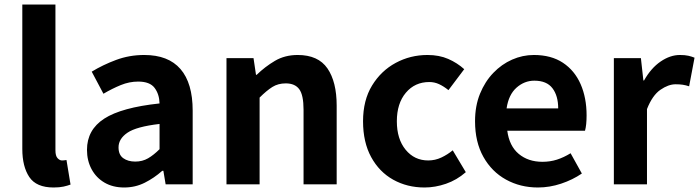

<svg xmlns="http://www.w3.org/2000/svg" viewBox="-20 -818 3102 852"><path d="M218 14Q141 14 110 -32.5Q79 -79 79 -157V-798H226V-151Q226 -126 235.5 -116Q245 -106 255 -106Q260 -106 264 -106.5Q268 -107 275 -108L293 1Q280 6 262 10Q244 14 218 14Z M531 14Q481 14 444 -7.5Q407 -29 386.5 -67Q366 -105 366 -153Q366 -242 442.5 -291.5Q519 -341 688 -359Q687 -400 666 -428Q645 -456 593 -456Q554 -456 516 -440.5Q478 -425 439 -402L387 -500Q436 -530 495 -552Q554 -574 620 -574Q727 -574 781 -511.5Q835 -449 835 -327V0H715L705 -60H700Q664 -28 622 -7Q580 14 531 14ZM580 -101Q612 -101 637 -115.5Q662 -130 688 -156V-268Q585 -256 545.5 -229Q506 -202 506 -164Q506 -131 527 -116Q548 -101 580 -101Z M985 0V-560H1105L1116 -486H1119Q1156 -522 1200 -548Q1244 -574 1301 -574Q1392 -574 1433 -514.5Q1474 -455 1474 -349V0H1327V-331Q1327 -396 1308 -422Q1289 -448 1248 -448Q1214 -448 1188.5 -432Q1163 -416 1132 -385V0Z M1864 14Q1787 14 1725 -20.5Q1663 -55 1627 -121Q1591 -187 1591 -280Q1591 -373 1631 -438.5Q1671 -504 1736 -539Q1801 -574 1877 -574Q1929 -574 1969 -556.5Q2009 -539 2040 -511L1970 -418Q1949 -435 1928.5 -444.5Q1908 -454 1885 -454Q1821 -454 1781 -406.5Q1741 -359 1741 -280Q1741 -201 1780 -153.5Q1819 -106 1880 -106Q1911 -106 1938.5 -119Q1966 -132 1989 -151L2047 -54Q2007 -19 1959 -2.5Q1911 14 1864 14Z M2367 14Q2289 14 2225.5 -21Q2162 -56 2125 -122Q2088 -188 2088 -280Q2088 -348 2110 -402Q2132 -456 2169 -494.5Q2206 -533 2252.5 -553.5Q2299 -574 2349 -574Q2426 -574 2478 -539.5Q2530 -505 2556.5 -444.5Q2583 -384 2583 -306Q2583 -263 2576 -238H2231Q2240 -170 2282 -135Q2324 -100 2387 -100Q2421 -100 2451 -109.5Q2481 -119 2512 -138L2562 -48Q2521 -20 2470 -3Q2419 14 2367 14ZM2228 -337H2457Q2457 -393 2431.5 -426.5Q2406 -460 2351 -460Q2307 -460 2272 -429Q2237 -398 2228 -337Z M2704 0V-560H2824L2835 -461H2838Q2869 -516 2911.5 -545Q2954 -574 2997 -574Q3020 -574 3035 -570.5Q3050 -567 3062 -562L3038 -435Q3023 -440 3009.5 -442Q2996 -444 2978 -444Q2946 -444 2910.5 -419.5Q2875 -395 2851 -334V0Z"/></svg>

Font: Source Han Sans TC
Style: Bold
Weight: 700
Designer: Ryoko NISHIZUKA Ë•øÂ°öÊ∂ºÂ≠ê (kana, bopomofo & ideographs); Paul D. Hunt (Latin, Greek & Cyrillic); Sandoll Communicatio
Foundry: Adobe
Version: Version 2.004;hotconv 1.0.118;makeotfexe 2.5.65603